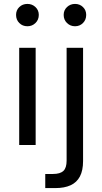

<svg xmlns="http://www.w3.org/2000/svg" viewBox="-20 -740 521 980"><path d="M120 -606Q95 -606 78.5 -622.5Q62 -639 62 -664Q62 -688 78.5 -704Q95 -720 120 -720Q144 -720 161 -704Q178 -688 178 -664Q178 -639 161 -622.5Q144 -606 120 -606ZM78 0V-496H162V0ZM211 220V148H250Q287 148 303.5 132.5Q320 117 320 80V-496H404V82Q404 130 388 160.5Q372 191 340.5 205.5Q309 220 263 220ZM363 -606Q339 -606 322 -622.5Q305 -639 305 -664Q305 -688 322 -704Q339 -720 363 -720Q387 -720 403.5 -704Q420 -688 420 -664Q420 -639 403.5 -622.5Q387 -606 363 -606Z"/></svg>

Font: Rethink Sans
Style: Regular
Weight: 400
Designer: The Rethink Sans project authors (Hans Thiessen). DM Sans designed by Colophon Foundry.
Foundry: Rethink Communications LLC
Version: Version 1.001